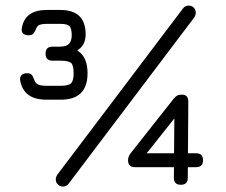

<svg xmlns="http://www.w3.org/2000/svg" viewBox="-20 -680 830 704"><path d="M203 -314.5C203 -314.5 150 -314.5 150 -314.5C94.5 -314.5 62.5 -338 54 -384.5C54 -384.5 54 -384.5 54 -384.5C52.5 -393 54.5 -400 59 -404.5C63.5 -409 70 -411.5 78.5 -411.5C78.5 -411.5 78.5 -411.5 78.5 -411.5C86.5 -411.5 92 -410 95.5 -406.5C99 -403 102 -396.5 105.5 -388C105.5 -388 105.5 -388 105.5 -388C108 -379.5 112.5 -373.5 119.5 -370.5C126.5 -367 136.5 -365.5 150 -365.5C150 -365.5 150 -365.5 150 -365.5C150 -365.5 203 -365.5 203 -365.5C222 -365.5 234.5 -368.5 241 -375C247 -381.5 250 -393.5 250 -411.5C250 -411.5 250 -411.5 250 -411.5C250 -430.5 247 -443 241 -449C234.5 -454.5 222 -457.5 203 -457.5C203 -457.5 203 -457.5 203 -457.5C203 -457.5 172.5 -457.5 172.5 -457.5C155.5 -457.5 147 -466 147 -483.5C147 -483.5 147 -483.5 147 -483.5C147 -500.5 155.5 -509 172.5 -509C172.5 -509 172.5 -509 172.5 -509C172.5 -509 203 -509 203 -509C268.5 -509 301 -476.5 301 -411.5C301 -411.5 301 -411.5 301 -411.5C301 -347 268.5 -314.5 203 -314.5C203 -314.5 203 -314.5 203 -314.5ZM200 -478.5C200 -478.5 200 -478.5 200 -478.5C200 -478.5 200 -509 200 -509C216.5 -509 227.5 -513 234 -520.5C240 -528 243 -538 243 -550.5C243 -550.5 243 -550.5 243 -550.5C243 -567.5 240 -579 234.5 -584.5C229 -590 217.5 -592.5 201 -592.5C201 -592.5 201 -592.5 201 -592.5C201 -592.5 151.5 -592.5 151.5 -592.5C139.5 -592.5 130.5 -591 124.5 -588.5C118.5 -586 114.5 -581 112 -573.5C112 -573.5 112 -573.5 112 -573.5C109 -566.5 106 -561 102.5 -557C99 -552.5 93 -550.5 85 -550.5C85 -550.5 85 -550.5 85 -550.5C75.5 -550.5 69 -553 64.5 -557.5C60 -562 58.5 -568.5 60 -577C60 -577 60 -577 60 -577C67.5 -621.5 98 -643.5 151.5 -643.5C151.5 -643.5 151.5 -643.5 151.5 -643.5C151.5 -643.5 201 -643.5 201 -643.5C232 -643.5 255.5 -636 271 -621C286.5 -606 294 -583.5 294 -554C294 -554 294 -554 294 -554C294 -531 286.5 -513 271 -500.5C255.5 -488 231.5 -480.5 200 -478.5ZM211 4C211 4 211 4 211 4C203.5 4 197.5 1.5 192.5 -3.5C187 -8.5 184.5 -14.5 184.5 -22C184.5 -22 184.5 -22 184.5 -22C184.5 -25.5 185 -28.5 186 -31C187 -33.5 188 -36 189.5 -38.5C189.5 -38.5 189.5 -38.5 189.5 -38.5C189.5 -38.5 650.5 -648.5 650.5 -648.5C656 -656 663 -659.5 672 -659.5C672 -659.5 672 -659.5 672 -659.5C679.5 -659.5 685.5 -657 690.5 -652C695.5 -646.5 698 -640.5 698 -633C698 -633 698 -633 698 -633C698 -630.5 697.5 -627.5 696.5 -625C695.5 -622 694.5 -619.5 693 -617C693 -617 693 -617 693 -617C693 -617 232 -7 232 -7C226.5 0.5 219.5 4 211 4ZM643 -2.5C643 -2.5 643 -2.5 643 -2.5C626 -2.5 617.5 -11 617.5 -28C617.5 -28 617.5 -28 617.5 -28C617.5 -28 619.5 -273 619.5 -273C619.5 -273 642.5 -275 642.5 -275C642.5 -275 498.5 -93.5 498.5 -93.5C498.5 -93.5 492 -118 492 -118C492 -118 699 -118 699 -118C716 -118 724.5 -109.5 724.5 -92.5C724.5 -92.5 724.5 -92.5 724.5 -92.5C724.5 -75.5 716 -67 699 -67C699 -67 699 -67 699 -67C699 -67 475 -67 475 -67C458 -67 449.5 -75.5 449.5 -92.5C449.5 -92.5 449.5 -92.5 449.5 -92.5C449.5 -102 453 -111 460.5 -120C460.5 -120 460.5 -120 460.5 -120C460.5 -120 616 -317 616 -317C620.5 -322.5 625 -327 629.5 -329.5C634 -332 640 -333 647 -333C647 -333 647 -333 647 -333C662.5 -333 670.5 -324.5 670.5 -307.5C670.5 -307.5 670.5 -307.5 670.5 -307.5C670.5 -307.5 668.5 -28 668.5 -28C668.5 -11 660 -2.5 643 -2.5Z"/></svg>

Font: Jura-Fortis-Regular
Style: Regular
Weight: 500
Designer: Daniel Johnson, Alexei Vanyashin, Mirko Velimirovic
Foundry: Daniel Johnson
Version: ""